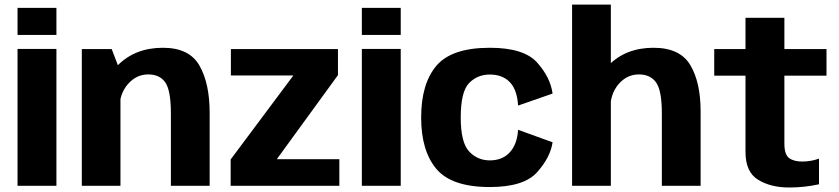

<svg xmlns="http://www.w3.org/2000/svg" viewBox="-20 -805 3634 832"><path d="M56 0H224.5V-593H56ZM56 -771V-653.5H224.5V-771Z M334.5 0H502V-493L464 -592.5H334.5ZM720.5 0H888.5V-316.5Q888.5 -443 844.5 -520.5Q800.5 -598 686 -598Q565.5 -598 490.2 -521.8Q415 -445.5 415 -367L497 -329.5Q497 -397.5 533.8 -440Q570.5 -482.5 622.5 -482.5Q672.5 -482.5 696.5 -447.5Q720.5 -412.5 720.5 -314Z M979.5 0H1450.5V-115H1180.5V-116.5L1444.5 -479.5V-592.5H980.5V-478H1250.5V-477L979.5 -114Z M1548 0H1716.5V-593H1548ZM1548 -771V-653.5H1716.5V-771Z M2102.5 5.5Q2250 5.5 2307.5 -58.8Q2365 -123 2374.5 -188.5L2225 -242.5Q2221 -179.5 2189 -144.8Q2157 -110 2102.5 -110Q2049 -110 2012.8 -148.8Q1976.5 -187.5 1976.5 -295.5Q1976.5 -407.5 2012.5 -444.8Q2048.5 -482 2102.5 -482Q2157.5 -482 2189.2 -449Q2221 -416 2225 -347.5L2374.5 -399.5Q2365 -470 2307.5 -534Q2250 -598 2102.5 -598Q1937 -598 1871 -520Q1805 -442 1805 -295.5Q1805 -151.5 1871 -73Q1937 5.5 2102.5 5.5Z M2459 0H2627V-785H2459ZM2848 0H3016V-322Q3016 -448.5 2971.2 -523.2Q2926.5 -598 2812 -598Q2691.5 -598 2617 -521.8Q2542.5 -445.5 2542.5 -367L2624 -329.5Q2624 -397.5 2660.2 -440Q2696.5 -482.5 2748.5 -482.5Q2798.5 -482.5 2823.2 -447.5Q2848 -412.5 2848 -314Z M3399 7.5Q3467 7.5 3529 -6.5V-117.5Q3493.5 -105 3456.5 -105Q3420 -105 3399.5 -120Q3379 -135 3379 -183V-477H3561.5V-592.5H3379V-728H3210.5V-592.5H3075V-477H3210.5V-146Q3210.5 -59.5 3265.2 -26Q3320 7.5 3399 7.5Z"/></svg>

Font: Anybody Thin
Style: Bold
Weight: 700
Version: Version 1.113;gftools[0.9.25]